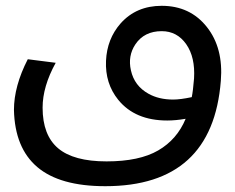

<svg xmlns="http://www.w3.org/2000/svg" viewBox="-20 -432 807 658"><path d="M75.2 -229 170.9 -216.8Q126 -135.3 126 -63Q126 31.2 179.2 76.2Q232.4 121.1 345.2 121.1Q457.5 121.1 522.2 83.5Q586.9 45.9 616.2 -24.9Q582 -19 553.2 -19Q442.9 -19 385.3 -89.8Q339.8 -146 343.3 -223.6Q346.7 -298.8 393.6 -352.1Q447.3 -412.1 534.2 -412.1Q631.3 -412.1 688.7 -339.8Q746.1 -267.6 736.8 -154.8Q708.5 206.1 340.8 206.1Q185.1 206.1 107.9 140.6Q30.8 75.2 27.8 -55.2Q27.8 -136.7 75.2 -229ZM534.2 -325.2Q474.1 -325.2 443.8 -279.8Q417.5 -240.2 428.7 -190.9Q440.4 -137.7 488.8 -110.8Q524.4 -90.8 573.2 -90.8Q598.1 -90.8 637.2 -99.1Q641.6 -120.6 645 -163.1Q649.4 -235.8 618.2 -280.5Q586.9 -325.2 534.2 -325.2Z"/></svg>

Font: LT Superior Med
Style: Regular
Weight: 500
Designer: Daniel Lyons
Foundry: LyonsType
Version: Version 1.000